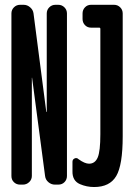

<svg xmlns="http://www.w3.org/2000/svg" viewBox="-20 -750 540 780"><path d="M304.7 -2Q273.4 -15.6 274.4 -54.7V-92.8Q274.4 -102.5 283.2 -106.4Q292 -110.4 298.8 -103.5Q324.2 -85 341.8 -85Q366.2 -85 377 -110.4Q387.7 -135.7 387.7 -205.1V-632.8Q387.7 -637.7 382.8 -637.7H349.6Q335 -637.7 325.2 -647.9Q315.4 -658.2 315.4 -672.9V-695.3Q315.4 -710 325.2 -720.2Q335 -730.5 349.6 -730.5H443.4Q458 -730.5 468.3 -720.2Q478.5 -710 478.5 -695.3V-196.3Q478.5 -79.1 452.1 -34.7Q425.8 9.8 362.3 9.8Q332 9.8 304.7 -2ZM61.5 0Q46.9 0 36.6 -9.8Q26.4 -19.5 26.4 -35.2V-695.3Q26.4 -710 36.6 -720.2Q46.9 -730.5 61.5 -730.5H76.2Q90.8 -730.5 102.5 -720.2Q114.3 -710 116.2 -695.3L168 -295.9L168.9 -294.9L169.9 -295.9V-695.3Q169.9 -710 180.2 -720.2Q190.4 -730.5 205.1 -730.5H216.8Q231.4 -730.5 241.7 -720.2Q252 -710 252 -695.3V-35.2Q252 -20.5 242.2 -10.3Q232.4 0 216.8 0H203.1Q188.5 0 176.8 -9.8Q165 -19.5 163.1 -35.2L110.4 -433.6V-434.6L109.4 -433.6V-35.2Q109.4 -20.5 98.6 -10.3Q87.9 0 73.2 0Z"/></svg>

Font: Rounded-L Mgen+ 1m medium
Style: Regular
Weight: 500
Designer: [Source Han Sans]
Ryoko NISHIZUKA  (kana & ideographs); Paul D. Hunt (Latin, Greek & Cyrillic); Wenlong ZHANG  (bopomofo
Version: Version 1.059.20150602